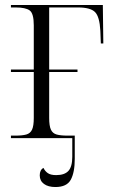

<svg xmlns="http://www.w3.org/2000/svg" viewBox="-20 -556 455 773"><path d="M24 0V-10H42Q70 -10 86 -14.5Q102 -19 109 -34Q116 -49 116 -81V-266H24V-276H116V-454Q116 -502 99.5 -514Q83 -526 43 -526H24V-536H394L396 -381H386L384 -432Q381 -489 362.5 -507.5Q344 -526 294 -526H178V-276H292V-266H178V-81Q178 -49 185 -34Q192 -19 208 -14.5Q224 -10 252 -10H281V83Q281 138 265 167.5Q249 197 203 197Q174 197 157 184.5Q140 172 140 150Q140 128 155 120Q161 133 172.5 141Q184 149 206 149Q240 149 255.5 132Q271 115 271 75V0Z"/></svg>

Font: Noto Serif Display SemiCondensed Light
Style: Regular
Weight: 300
Width: 4
Designer: Monotype Design Team
Foundry: Monotype Imaging Inc.
Version: Version 2.009